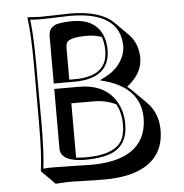

<svg xmlns="http://www.w3.org/2000/svg" viewBox="-51 -698 774 807"><g transform="rotate(-5 336.0 -294.0)"><path d="M147 -645Q174.3 -645 221.7 -646.5Q258.3 -647.9 273.9 -647.9Q401.9 -647.5 456.5 -593.3L513.2 -536.6Q551.3 -497.6 551.8 -436.5Q551.8 -374 492.7 -325.7Q488.8 -322.8 486.3 -320.3Q498 -311.5 506.8 -302.2L563.5 -246.1Q610.4 -198.2 610.4 -127.4Q610.4 -8.8 502 36.1Q444.8 59.1 362.8 59.6Q314.5 59.6 267.6 58.1Q231 56.6 203.6 56.6L151.4 59.6L95.2 2.9L94.2 0Q104 -68.4 104 -200.2V-444.8Q104 -573.7 94.2 -645L96.2 -647.9Q98.1 -647.9 147 -645ZM398.4 -537.6Q371.6 -548.3 337.4 -548.3Q262.7 -548.3 251 -527.3Q246.6 -518.1 246.6 -502.4V-371.1H268.1Q391.1 -371.1 405.8 -454.1Q407.7 -467.3 408.2 -481Q407.7 -513.7 398.4 -537.6ZM435.1 -250Q394.5 -271.5 339.4 -271.5H246.6V-42.5Q264.2 -40.5 287.1 -40Q424.8 -40 448.2 -114.3Q454.6 -135.7 455.1 -165Q454.6 -213.4 435.1 -250ZM147 -634.8Q123 -634.8 105 -636.7Q113.8 -565.9 113.8 -444.8L114.3 -200.2Q114.3 -75.2 105.5 -8.3Q125 -9.8 147 -9.8Q175.3 -9.8 211.4 -8.8Q258.8 -7.3 306.2 -6.8Q510.3 -6.8 539.6 -141.6Q543.9 -162.1 543.9 -184.1Q542.5 -308.6 399.4 -350.6L374.5 -357.4L397.5 -369.1Q454.1 -397 476.6 -451.2Q484.9 -472.7 484.9 -493.2Q482.4 -637.2 273.9 -638.2Q258.3 -638.2 222.7 -636.7Q174.3 -634.8 147 -634.8ZM180.2 -337.9H283.2Q400.9 -337.9 445.3 -251Q464.8 -212.4 464.8 -165Q464.8 -72.3 388.7 -44.4Q348.1 -30.3 287.1 -29.8Q184.1 -29.8 180.2 -83.5Q180.2 -86.4 180.2 -87.9ZM180.2 -559.1Q180.2 -597.2 213.4 -607.9Q236.8 -614.7 280.8 -615.2Q374.5 -615.2 405.8 -545.9Q418 -517.6 418 -481Q416.5 -361.8 268.1 -360.8H180.2Z"/></g></svg>

Font: Linux Biolinum Shadow O
Style: Regular
Weight: 400
Designer: Philipp H. Poll
Foundry: Philipp H. Poll
Version: Version 1.0.4